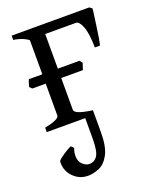

<svg xmlns="http://www.w3.org/2000/svg" viewBox="-133 -529 679 849"><g transform="rotate(-20 207.0 -105.0)"><path d="M27 0V-21Q55 -26 75.5 -34.5Q96 -43 96 -53V-406Q96 -410 76.5 -419.5Q57 -429 27 -434V-454H227V-438Q200 -438 184.5 -434Q169 -430 169 -425V-53Q169 -44 186.5 -36Q204 -28 252 -21V0ZM355 -279Q354 -346 341.5 -378Q329 -410 313 -410H147L159 -454H392L404 -445Q404 -437 400.5 -414Q397 -391 393.5 -363.5Q390 -336 386 -313Q382 -290 379 -279ZM271 -203H33L22 -214Q24 -222 26.5 -230.5Q29 -239 33 -247H271L281 -234ZM117 107Q110 125 110 143Q110 169 125.5 183Q141 197 156 197Q181 197 194.5 176Q208 155 208 96V-8L252 -15V81Q252 150 233 185.5Q214 221 186 232.5Q158 244 134 244Q94 244 66 216Q38 188 38 149Q38 144 39 140Q47 130 69 115.5Q91 101 105 95Q108 97 111 100.5Q114 104 117 107Z"/></g></svg>

Font: ChillKai
Style: Regular
Weight: 400
Designer: ChillType
Foundry: 寒蝉字型
Version: Version 2.000